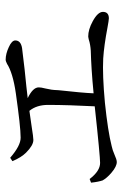

<svg xmlns="http://www.w3.org/2000/svg" viewBox="103 -591 433 679"><g transform="rotate(-90 319.5 -251.5)"><path d="M86 -55C92 -55 101 -58 112 -63C123 -68 133 -71 142 -73C177 -82 229 -90 296 -97C361 -103 413 -105 452 -103C483 -101 519 -96 561 -88C578 -85 589 -83 594 -83C609 -83 617 -90 617 -104C617 -116 606 -128 584 -140C564 -151 546 -156 530 -156C528 -156 524 -155 519 -154C507 -150 494 -148 480 -147C441 -146 390 -143 329 -137C330 -164 334 -206 340 -261C341 -285 342 -288 346 -307C349 -318 350 -326 350 -331C350 -345 337 -358 312 -370C333 -373 367 -376 414 -381C455 -386 480 -389 489 -390C507 -393 516 -401 516 -414C516 -422 508 -430 492 -437C477 -444 462 -448 448 -448C444 -448 439 -446 433 -443C413 -430 378 -419 329 -412C251 -401 199 -395 172 -395C153 -395 130 -407 101 -432L89 -424C98 -403 108 -387 119 -376C136 -359 151 -350 164 -350C171 -350 186 -352 211 -356C234 -359 253 -362 267 -364C281 -347 288 -325 288 -298C288 -248 286 -193 283 -133C164 -120 97 -114 83 -114C64 -114 45 -126 26 -151L13 -146C15 -127 18 -114 21 -105C26 -96 35 -85 48 -74C63 -61 76 -55 86 -55Z"/></g></svg>

Font: AllPunType Light
Style: Regular
Weight: 300
Version: 1.0